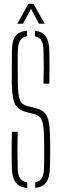

<svg xmlns="http://www.w3.org/2000/svg" viewBox="-20 -962 316 987"><path d="M120 4.5Q79.5 0.5 61 -23.5Q42.5 -47.5 41 -96.5Q40 -133.5 39.8 -161.8Q39.5 -190 40 -218.5Q40.5 -247 41.5 -284.5H71Q69.5 -237 69.5 -189.2Q69.5 -141.5 71 -94Q72 -62 83.5 -45.2Q95 -28.5 120 -24.5ZM161 4V-24.5Q184.5 -29 194.8 -46Q205 -63 206 -94Q207 -127 207.2 -151.5Q207.5 -176 207 -202.2Q206.5 -228.5 206 -266Q205.5 -310 196.8 -338.8Q188 -367.5 157 -375.5L117.5 -385.5Q85 -393.5 69 -410.2Q53 -427 47.5 -456Q42 -485 40.5 -529.5Q40 -566.5 40.8 -614Q41.5 -661.5 41.5 -704.5Q42 -753.5 59.8 -777Q77.5 -800.5 119 -804.5V-775.5Q95 -771.5 84.2 -754.8Q73.5 -738 72 -706Q70.5 -662 71 -618Q71.5 -574 72 -529.5Q73 -474 81.5 -449.2Q90 -424.5 122 -416.5L162 -406.5Q194 -399 209.5 -381.8Q225 -364.5 230.5 -336Q236 -307.5 237 -266Q238 -227 238 -201.8Q238 -176.5 237.8 -153.2Q237.5 -130 236.5 -96.5Q235 -48 217.2 -24Q199.5 0 161 4ZM203.5 -532Q205 -576 205 -619.5Q205 -663 203.5 -706Q202.5 -737.5 192.5 -754Q182.5 -770.5 160 -775V-804Q197.5 -799.5 214.8 -775.8Q232 -752 233.5 -703.5Q234.5 -674 234.5 -629.5Q234.5 -585 233.5 -532ZM69 -840 126 -942.5H152.5L209.5 -840H180.5L139.5 -916.5L98 -840Z"/></svg>

Font: Big Shoulders Stencil Display Thin ExtraLight
Style: Regular
Weight: 250
Version: Version 2.001